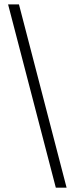

<svg xmlns="http://www.w3.org/2000/svg" viewBox="-20 -800 343 880"><path d="M285.2 60.1H235.8L17.1 -779.8H66.9Z"/></svg>

Font: Sora ExtraLight
Style: Regular
Weight: 200
Designer: Jonathan Barnbrook, Julián Moncada
Foundry: Barnbrook Fonts
Version: Version 2.000